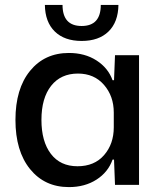

<svg xmlns="http://www.w3.org/2000/svg" viewBox="-20 -754 659 783"><path d="M261 9Q162 9 102.5 -64.5Q43 -138 43 -265Q43 -392 102.5 -465Q162 -538 261 -538Q326 -538 373.5 -507.5Q421 -477 439 -427H445L449 -529H547V0H449L445 -103H439Q421 -52 373.5 -21.5Q326 9 261 9ZM296 -76Q365 -76 404.5 -121.5Q444 -167 444 -235V-295Q444 -362 404 -408Q364 -454 298 -454Q228 -454 188.5 -404Q149 -354 149 -265Q149 -177 187.5 -126.5Q226 -76 296 -76ZM163 -734H235Q235 -648 313 -648Q391 -648 391 -734H463Q462 -664 422.5 -625.5Q383 -587 313 -587Q243 -587 203.5 -625.5Q164 -664 163 -734Z"/></svg>

Font: Mona Sans Medium
Style: Regular
Weight: 500
Designer: Deni Anggara
Foundry: GitHub
Version: Version 2.000;Glyphs 3.2.3 (3260)